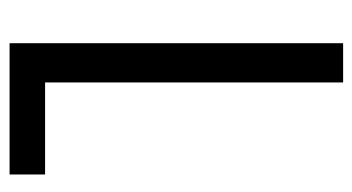

<svg xmlns="http://www.w3.org/2000/svg" viewBox="-192 -562 754 411"><g transform="rotate(90 185.5 -357.0)"><path d="M73 0V-714H157V-76H354V0Z"/></g></svg>

Font: Noto Sans Ethiopic ExtraCondensed
Style: Regular
Weight: 400
Width: 2
Designer: Monotype Design Team
Foundry: Monotype Imaging Inc.
Version: Version 2.102; ttfautohint (v1.8.4.7-5d5b)